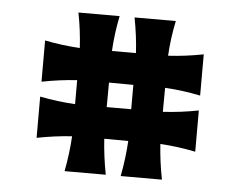

<svg xmlns="http://www.w3.org/2000/svg" viewBox="-41 -647 706 564"><g transform="rotate(5 312.0 -365.0)"><path d="M168.5 -598.6H290Q279.3 -546.9 276.4 -494.6H347.2Q344.2 -545.9 334 -598.6H455.6Q444.8 -546.9 441.9 -495.1Q493.2 -498 545.9 -508.3V-386.7Q493.7 -397.5 441.4 -400.4L440.9 -329.6Q492.7 -332.5 545.9 -342.8V-221.2Q493.7 -231.9 441.9 -234.9Q445.3 -183.1 455.6 -130.9H334Q344.2 -183.6 347.2 -235.4L276.4 -235.8Q279.8 -183.6 290 -130.9H168.5Q178.7 -183.1 181.6 -234.9Q129.9 -231.4 78.1 -221.2V-342.8Q130.4 -332.5 182.1 -329.6V-400.4Q130.4 -397 78.1 -386.7V-508.3Q129.9 -498 181.6 -495.1Q178.7 -546.4 168.5 -598.6ZM347.7 -400.9 275.9 -401.4 275.4 -329.1H347.7Z"/></g></svg>

Font: Classica
Style: Bold
Weight: 700
Designer: Wojciech Kalinowski "wmk69" (wmk69@o2.pl)
Foundry: Wojciech Kalinowski "wmk69" (wmk69@o2.pl)
Version: Version 2.1.1; 2021-05-14